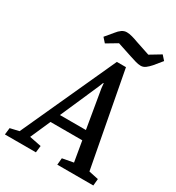

<svg xmlns="http://www.w3.org/2000/svg" viewBox="-242 -940 968 1057"><g transform="rotate(30 241.5 -411.5)"><path d="M-48 0 -43 -43 13 -56 286 -654H344L457 -56L518 -43L514 0H285L289 -43L359 -56L337 -185H135L79 -58L154 -43L149 0ZM161 -244H326L285 -486L282 -516H279L267 -486ZM410 -701Q394 -701 374.5 -707Q355 -713 336 -719L245 -749L178 -709L153 -737L194 -786Q207 -803 221.5 -813Q236 -823 253 -823Q268 -823 288 -817.5Q308 -812 326 -805L416 -775L484 -816L509 -788L468 -738Q454 -722 440 -711.5Q426 -701 410 -701Z"/></g></svg>

Font: Faustina Medium
Style: Italic
Weight: 500
Italic angle: -8°
Designer: Alfonso Garcia
Foundry: http://www.omnibus-type.com
Version: Version 1.200